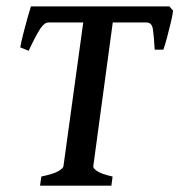

<svg xmlns="http://www.w3.org/2000/svg" viewBox="-20 -586 566 606"><path d="M526.4 -552.2Q524.4 -537.1 519 -514.6Q513.7 -492.2 507.6 -469Q501.5 -445.8 495.6 -429.2H468.3Q465.8 -472.2 462.6 -493.7Q459.5 -515.1 441.9 -515.1H320.3L335.4 -565.9H514.6ZM254.9 -515.1H133.3Q120.6 -515.1 107.9 -496.6Q95.2 -478 70.3 -425.8L43.9 -436.5Q46.9 -453.1 53 -477.8Q59.1 -502.4 65.9 -526.4Q72.8 -550.3 77.6 -565.9H258.3ZM335.4 -28.8 331.5 0H106.4L110.4 -28.8Q149.4 -37.1 164.3 -45.9Q179.2 -54.7 180.2 -61L243.2 -518.6Q243.7 -523.9 231.4 -528.8Q219.2 -533.7 190.4 -536.6L194.3 -565.9H402.8L398.9 -536.6Q370.6 -533.7 354 -529.3Q337.4 -524.9 336.4 -518.6L274.4 -61Q273.4 -55.7 285.9 -46.4Q298.3 -37.1 335.4 -28.8Z"/></svg>

Font: Dai Banna SIL Medium
Style: Italic
Weight: 500
Italic angle: -11°
Designer: Victor Gaultney
Foundry: SIL International
Version: Version 4.000